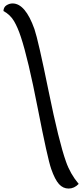

<svg xmlns="http://www.w3.org/2000/svg" viewBox="-44 -967 477 1115"><path d="M29 -947Q103 -947 156 -798Q178 -734 238 -439Q298 -144 339 -29Q364 43 413 101Q387 128 354.5 128Q322 128 298.5 102Q275 76 253.5 14.5Q232 -47 175.5 -337Q119 -627 77 -753Q59 -808 37 -845Q15 -882 -24 -903Q-23 -926 -6 -936.5Q11 -947 29 -947Z"/></svg>

Font: Paprika
Style: Regular
Weight: 400
Designer: Eduardo Rodriguez Tunni
Foundry: Eduardo Rodriguez Tunni
Version: Version 1.001